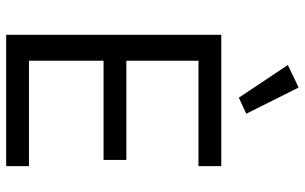

<svg xmlns="http://www.w3.org/2000/svg" viewBox="-203 -786 989 623"><g transform="rotate(90 291.5 -474.5)"><path d="M93 0V-698H519V-624H177V-390H499V-316H177V-74H519V0ZM191 -914 264 -949 349 -779 297 -755Z"/></g></svg>

Font: IBM Plex Sans Thai
Style: Regular
Weight: 400
Designer: Mike Abbink, Paul van der Laan, Pieter van Rosmalen, Ben Mitchell, Mark Frömberg
Foundry: Bold Monday
Version: Version 1.1